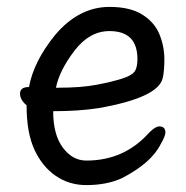

<svg xmlns="http://www.w3.org/2000/svg" viewBox="-20 -512 540 556"><path d="M150 -258Q215 -258 259.5 -266.5Q304 -275 332.5 -284Q361 -293 369.5 -304.5Q378 -316 378 -341Q378 -422 297 -422Q239 -422 195.5 -365Q152 -308 142 -258ZM230 24Q180 24 141 -3Q102 -30 79.5 -79Q57 -128 57 -207Q38 -223 38 -241Q38 -260 64 -260Q77 -333 139 -410Q208 -492 297 -492Q357 -492 392.5 -469.5Q428 -447 442 -412Q456 -377 456 -340Q456 -306 451 -285Q437 -229 266 -199Q209 -190 134 -190Q134 -122 162 -84.5Q190 -47 230 -47Q340 -47 412 -128Q430 -146 441 -146Q459 -146 459 -128Q459 -118 445 -94Q418 -40 333 4Q289 24 230 24Z"/></svg>

Font: LXGW WenKai Mono
Style: Bold
Weight: 700
Designer: Fontworks Inc.
Version: Version 1.250;January 17, 2023